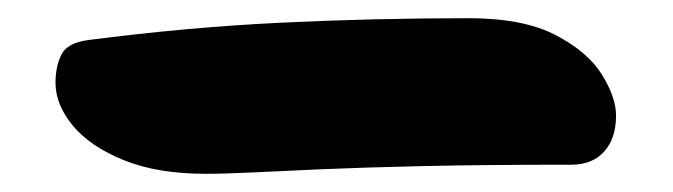

<svg xmlns="http://www.w3.org/2000/svg" viewBox="-20 30 740 211"><path d="M206 221Q153 221 116 206Q79 191 60 168Q41 145 41 121Q41 103 47.5 90Q54 77 77 74Q185 60 287.5 55Q390 50 495 50Q555 50 590.5 68.5Q626 87 641.5 112Q657 137 657 157Q657 182 644 196.5Q631 211 608 211Q513 211 446 212.5Q379 214 333.5 216Q288 218 257.5 219.5Q227 221 206 221Z"/></svg>

Font: Shantell Sans Light ExtraBold
Style: Regular
Weight: 800
Version: Version 1.011;[c5ecc13dd]